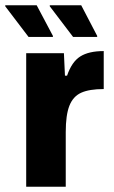

<svg xmlns="http://www.w3.org/2000/svg" viewBox="-48 -713 434 733"><path d="M52 -510H196L200 -424H208Q226 -477 258.5 -497.5Q291 -518 348 -518V-373Q293 -373 262 -359Q231 -345 217 -309.5Q203 -274 203 -209V0H52ZM61 -572 -28 -689V-693H92L154 -576V-572ZM231 -572 142 -689V-693H262L323 -576V-572Z"/></svg>

Font: Saira Semi Condensed
Style: Bold
Weight: 700
Width: 4
Designer: Hector Gatti with collaboration of the Omnibus-Type team
Foundry: Omnibus-Type
Version: Version 1.001; ttfautohint (v1.8)